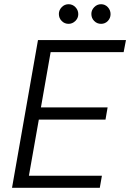

<svg xmlns="http://www.w3.org/2000/svg" viewBox="-20 -890 617 910"><path d="M37 0 160 -700H577L566 -643H220L174 -381H490L480 -323H164L117 -57H463L453 0ZM305 -777Q286 -777 272.5 -790.5Q259 -804 259 -824Q259 -842 272.5 -856Q286 -870 305 -870Q324 -870 337.5 -856Q351 -842 351 -823Q351 -804 337 -790.5Q323 -777 305 -777ZM459 -777Q440 -777 426.5 -790.5Q413 -804 413 -824Q413 -842 426.5 -856Q440 -870 459 -870Q478 -870 491 -856Q504 -842 504 -823Q504 -804 491 -790.5Q478 -777 459 -777Z"/></svg>

Font: DM Sans 11pt Light
Style: Italic
Weight: 300
Italic angle: -10°
Version: Version 4.004;gftools[0.9.30]